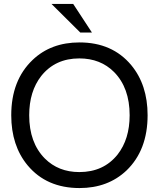

<svg xmlns="http://www.w3.org/2000/svg" viewBox="-20 -942 804 973"><path d="M351 -922 446 -777H387L241 -922ZM383 -727Q549 -727 645 -612Q728 -512 728 -358Q728 -181 621 -78Q527 11 383 11Q216 11 120 -104Q37 -204 37 -358Q37 -535 145 -638Q238 -727 383 -727ZM382 -646Q260 -646 189 -557Q128 -479 128 -358Q128 -219 207 -139Q276 -70 382 -70Q505 -70 576 -159Q637 -237 637 -358Q637 -497 558 -577Q489 -646 382 -646Z"/></svg>

Font: Almarai
Style: Regular
Weight: 400
Designer: Boutros International 2019
Foundry: Created by Boutros International 2019
Version: Version 1.10